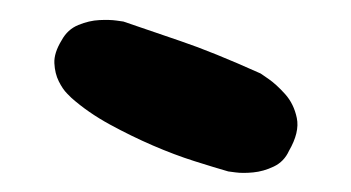

<svg xmlns="http://www.w3.org/2000/svg" viewBox="-20 -671 358 196"><path d="M213 -496Q199 -500 178.5 -506.5Q158 -513 136 -522.5Q114 -532 92 -544Q70 -556 53 -571Q53 -571 48.5 -575.5Q44 -580 40 -588Q36 -596 35.5 -606.5Q35 -617 43 -630Q49 -641 60 -645.5Q71 -650 81.5 -650.5Q92 -651 99 -650Q106 -649 106 -649Q132 -640 164.5 -629Q197 -618 246 -596Q246 -596 254 -590.5Q262 -585 271 -575Q280 -565 283 -550.5Q286 -536 275 -517Q270 -506 259.5 -501Q249 -496 238.5 -495Q228 -494 220.5 -495Q213 -496 213 -496Z"/></svg>

Font: Sour Gummy Black
Style: Bold
Weight: 700
Version: Version 1.000